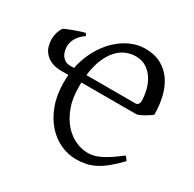

<svg xmlns="http://www.w3.org/2000/svg" viewBox="-144 -782 957 948"><g transform="rotate(30 335.0 -307.5)"><path d="M234.9 -327.1Q234.4 -320.8 234.4 -314.5V-302.2Q234.4 -237.3 252.4 -188.5Q270.5 -139.6 299.3 -106.9Q328.1 -74.2 363.5 -57.9Q398.9 -41.5 434.1 -41.5Q452.1 -41.5 470 -45.9Q487.8 -50.3 507.8 -60.3Q527.8 -70.3 551.3 -85.9Q574.7 -101.6 604 -124Q606.4 -123 609.1 -119.9Q611.8 -116.7 614.3 -113.3Q616.7 -109.9 618.7 -106.7Q620.6 -103.5 621.6 -102.1Q588.4 -67.4 560.8 -44.9Q533.2 -22.5 507.1 -9.3Q481 3.9 455.1 9.3Q429.2 14.6 399.9 14.6Q354 14.6 310.5 -5.4Q267.1 -25.4 233.4 -63.7Q199.7 -102.1 179.2 -157.7Q158.7 -213.4 158.7 -284.2Q158.7 -295.4 159.2 -305.9Q159.7 -316.4 160.6 -327.1H122.1Q85.4 -327.1 62 -337.9Q38.6 -348.6 24.7 -365Q10.7 -381.3 5.4 -401.4Q0 -421.4 0 -439.9Q0 -476.6 20.5 -509.8Q28.3 -514.2 43.9 -520.5Q59.6 -526.9 76.4 -533Q93.3 -539.1 108.6 -543.9Q124 -548.8 130.9 -550.3Q132.8 -547.9 135 -544.2Q137.2 -540.5 139.6 -536.6Q112.3 -519 97.9 -494.9Q83.5 -470.7 83.5 -445.8Q83.5 -435.5 86.2 -422.4Q88.9 -409.2 95.9 -397.9Q103 -386.7 114.7 -378.9Q126.5 -371.1 144.5 -371.1H167Q179.2 -429.7 205.3 -477.5Q231.4 -525.4 266.6 -559.3Q301.8 -593.3 342.8 -611.6Q383.8 -629.9 425.8 -629.9Q478.5 -629.9 516.4 -609.4Q554.2 -588.9 578.6 -553.5Q603 -518.1 614.5 -470.7Q626 -423.3 626 -370.1Q622.1 -365.7 611.3 -358.4Q600.6 -351.1 588.1 -344Q575.7 -336.9 564.2 -332Q552.7 -327.1 547.4 -327.1ZM403.8 -573.7Q377 -573.7 350.3 -563.2Q323.7 -552.7 301 -528.8Q278.3 -504.9 261.5 -466.1Q244.6 -427.2 237.8 -371.1H518.6Q526.9 -371.1 532.5 -378.4Q538.1 -385.7 538.1 -396Q538.1 -426.3 530.3 -457.8Q522.5 -489.3 506.1 -515.1Q489.7 -541 464.4 -557.4Q439 -573.7 403.8 -573.7Z"/></g></svg>

Font: Noto Serif Devanagari
Style: Regular
Weight: 400
Designer: Monotype Design Team
Foundry: Monotype Imaging Inc.
Version: Version 1.01